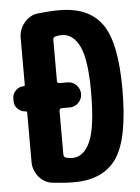

<svg xmlns="http://www.w3.org/2000/svg" viewBox="-53 -782 607 834"><g transform="rotate(-5 250.0 -365.0)"><path d="M237.3 -95.7Q288.1 -95.7 315.9 -158.2Q343.8 -220.7 343.8 -375Q343.8 -514.6 315.9 -573.2Q288.1 -631.8 237.3 -631.8Q226.6 -631.8 210 -627.9Q200.2 -625 200.2 -614.3V-435.5Q200.2 -424.8 210.9 -424.8H245.1Q268.6 -424.8 284.2 -408.2Q299.8 -391.6 299.8 -369.6Q299.8 -347.7 283.7 -331.5Q267.6 -315.4 245.1 -315.4H210.9Q200.2 -315.4 200.2 -303.7V-114.3Q200.2 -103.5 210 -99.6Q226.6 -95.7 237.3 -95.7ZM237.3 -740.2Q365.2 -740.2 422.9 -659.2Q480.5 -578.1 480.5 -375Q480.5 -159.2 422.4 -74.7Q364.3 9.8 237.3 9.8Q194.3 9.8 143.6 3.9Q107.4 0 83.5 -28.8Q59.6 -57.6 59.6 -94.7V-308.6Q59.6 -314.5 53.7 -315.4Q34.2 -315.4 19.5 -329.6Q4.9 -343.8 4.9 -364.3V-376Q4.9 -395.5 19.5 -410.2Q34.2 -424.8 53.7 -424.8Q59.6 -424.8 59.6 -430.7V-634.8Q59.6 -671.9 84 -701.2Q108.4 -730.5 143.6 -734.4Q194.3 -740.2 237.3 -740.2Z"/></g></svg>

Font: Rounded-X Mgen+ 1mn bold
Style: Bold
Weight: 700
Designer: [Source Han Sans]
Ryoko NISHIZUKA  (kana & ideographs); Paul D. Hunt (Latin, Greek & Cyrillic); Wenlong ZHANG  (bopomofo
Version: Version 1.059.20150602